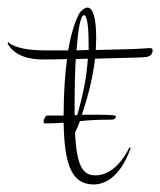

<svg xmlns="http://www.w3.org/2000/svg" viewBox="-154 -497 423 507"><path d="M-134 -382C-115 -349 -78 -340 -40 -340C-31 -340 -7 -340 23 -341C18 -303 14 -254 14 -193V-192H-30C-33 -192 -39 -183 -39 -175C-39 -172 -36 -171 -36 -171C-17 -171 -1 -172 14 -173C16 -60 36 -13 89 -10C152 -7 182 -80 191 -106L188 -108C187 -107 156 -34 98 -34C63 -34 49 -60 44 -146C49 -156 53 -167 57 -177C82 -180 108 -181 142 -181C146 -181 152 -184 152 -190C152 -195 94 -194 86 -194H62C81 -249 92 -299 97 -342C160 -344 221 -345 228 -346C245 -347 249 -356 249 -365C249 -368 247 -370 241 -370C239 -370 228 -369 225 -369C216 -368 161 -366 99 -365C99 -376 100 -387 100 -397C100 -451 91 -477 77 -477C70 -477 58 -468 53 -457C49 -449 36 -422 26 -364H-35C-113 -364 -131 -384 -132 -386ZM78 -342C75 -294 65 -245 50 -193H43V-228C43 -263 44 -304 46 -341C57 -341 67 -342 78 -342ZM48 -364C52 -416 58 -457 68 -457C72 -457 80 -447 80 -382V-365C69 -365 58 -364 48 -364ZM44 -176C44 -175 44 -174 43 -173V-176Z"/></svg>

Font: Stalemate
Style: Regular
Weight: 400
Designer: Astigmatic (AOETI)
Foundry: Astigmatic (AOETI)
Version: Version 001.000